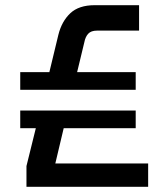

<svg xmlns="http://www.w3.org/2000/svg" viewBox="-20 -720 640 740"><path d="M82 0V-80L128 -266H235L183 -47L150 -90H551V0ZM58 -226V-294H503V-226ZM58 -374V-442H503V-374ZM163 -412 205 -586Q218 -638 251 -669Q284 -700 345 -700H516V-602H354Q331 -602 320 -590Q309 -578 305 -557L270 -412Z"/></svg>

Font: SUSE Thin Medium
Style: Regular
Weight: 500
Version: Version 1.000